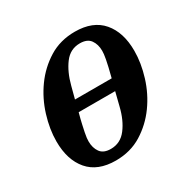

<svg xmlns="http://www.w3.org/2000/svg" viewBox="-128 -658 788 793"><g transform="rotate(-30 266.0 -261.0)"><path d="M207 12Q121 12 77 -39.5Q33 -91 33 -179Q33 -237 52.5 -300Q72 -363 109.5 -415Q147 -467 201 -500.5Q255 -534 325 -534Q411 -534 455 -482.5Q499 -431 499 -343Q499 -285 479.5 -222Q460 -159 422.5 -107Q385 -55 331 -21.5Q277 12 207 12ZM319 -482Q273 -482 244.5 -444Q216 -406 201 -348L186 -291H361Q368 -318 372.5 -337.5Q377 -357 379.5 -370.5Q382 -384 383 -393Q384 -402 384 -409Q384 -440 369 -461Q354 -482 319 -482ZM213 -40Q259 -40 288 -78Q317 -116 331 -174L347 -238H173Q165 -209 160.5 -188.5Q156 -168 153 -153.5Q150 -139 149 -129.5Q148 -120 148 -113Q148 -82 163 -61Q178 -40 213 -40Z"/></g></svg>

Font: IBM Plex Serif SemiBold
Style: Italic
Weight: 600
Italic angle: -14°
Designer: Mike Abbink, Paul van der Laan, Pieter van Rosmalen
Foundry: Bold Monday
Version: Version 2.5